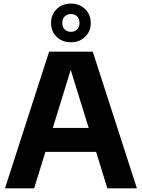

<svg xmlns="http://www.w3.org/2000/svg" viewBox="-20 -1020 768 1040"><path d="M7 0 246 -740H482.5L721.5 0H561.5L500.5 -197.5H226L165 0ZM266 -327H460.5L363 -641.5ZM364 -791Q317.5 -791 287 -820.5Q256.5 -850 256.5 -895.5Q256.5 -941.5 287 -971Q317.5 -1000.5 364 -1000.5Q410.5 -1000.5 441 -971Q471.5 -941.5 471.5 -895.5Q471.5 -850 441 -820.5Q410.5 -791 364 -791ZM364 -847.5Q384.5 -847.5 397.5 -860.5Q410.5 -873.5 410.5 -895.5Q410.5 -918 397.5 -931Q384.5 -944 364 -944Q343.5 -944 330.5 -931Q317.5 -918 317.5 -895.5Q317.5 -873.5 330.5 -860.5Q343.5 -847.5 364 -847.5Z"/></svg>

Font: Encode Sans
Style: Bold
Weight: 700
Designer: Multiple Designers
Foundry: Impallari Type
Version: Version 3.002; ttfautohint (v1.8.3) -l 8 -r 50 -G 200 -x 14 